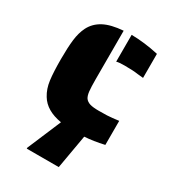

<svg xmlns="http://www.w3.org/2000/svg" viewBox="-173 -614 811 899"><g transform="rotate(30 232.5 -164.5)"><path d="M316 -377Q285 -377 272 -373V-518Q343 -517 419 -500V-370L388 -373Q363 -377 316 -377ZM423 -10Q366 3 318 6L286 189H113V184L190 2Q106 -12 73 -67Q53 -99 47.5 -142Q42 -185 42 -254Q42 -317 47 -359Q52 -401 68 -433Q87 -470 125.5 -490.5Q164 -511 230 -516V-255Q230 -211 232.5 -189Q235 -167 243 -155Q252 -143 268.5 -138Q285 -133 316 -133Q369 -133 389 -136L423 -140Z"/></g></svg>

Font: Saira Stencil
Style: Regular
Weight: 400
Designer: Hector Gatti with collaboration of the Omnibus-Type team
Foundry: Omnibus-Type
Version: Version 1.003